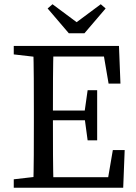

<svg xmlns="http://www.w3.org/2000/svg" viewBox="-20 -887 644 907"><path d="M45 0H185V-55H175L45 -40V0ZM137 0H233C230 -103 230 -207 230 -322V-360C230 -465 230 -569 233 -670H137C140 -567 140 -463 140 -360V-310C140 -205 140 -101 137 0ZM185 0H562L569 -178H513L486 -20L521 -50H185V0ZM185 -319H411V-365H185V-319ZM394 -224H439V-461H394L379 -355V-335L394 -224ZM45 -630 175 -615H185V-670H45V-630ZM493 -492H549L542 -670H185V-620H501L466 -650L493 -492ZM228 -867 205 -847 305 -730H379L479 -847L456 -867L300 -751H384L228 -867Z"/></svg>

Font: Source Serif Variable
Style: Regular
Weight: 389
Designer: Frank Grießhammer
Foundry: Adobe Systems Incorporated
Version: Version 3.001;hotconv 1.0.111;makeotfexe 2.5.65597